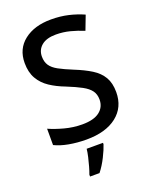

<svg xmlns="http://www.w3.org/2000/svg" viewBox="-171 -815 891 1127"><g transform="rotate(-20 275.0 -251.5)"><path d="M505 -193Q505 -98 436 -44Q367 10 247 10Q189 10 137.5 0.5Q86 -9 50 -27V-129Q90 -111 144 -96.5Q198 -82 254 -82Q326 -82 362 -110Q398 -138 398 -185Q398 -218 381.5 -240.5Q365 -263 330 -282Q295 -301 238 -324Q185 -344 144.5 -371Q104 -398 81 -438Q58 -478 58 -536Q58 -624 122 -674Q186 -724 290 -724Q348 -724 397.5 -712.5Q447 -701 492 -681L458 -592Q417 -609 374.5 -620Q332 -631 287 -631Q228 -631 197 -605Q166 -579 166 -537Q166 -504 181 -481.5Q196 -459 229 -441Q262 -423 316 -401Q376 -377 418.5 -350.5Q461 -324 483 -286.5Q505 -249 505 -193ZM330 70Q321 99 299 143Q277 187 250 221H191V209Q198 191 205.5 164.5Q213 138 219.5 110Q226 82 228 61H330Z"/></g></svg>

Font: Noto Sans Sinhala UI Medium
Style: Regular
Weight: 500
Designer: Jelle Bosma - Monotype Design Team
Foundry: Monotype Imaging Inc.
Version: Version 2.006; ttfautohint (v1.8.4.7-5d5b)